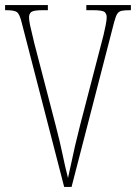

<svg xmlns="http://www.w3.org/2000/svg" viewBox="-20 -734 534 754"><path d="M65 -646Q57 -679 46.5 -686.5Q36 -694 4 -694H0V-714H168V-694H149Q112 -694 103 -687Q94 -680 94 -666Q94 -655 98 -635.5Q102 -616 107 -597Q112 -578 114 -567L198 -244Q216 -175 225.5 -128.5Q235 -82 247 -35Q255 -69 261 -98.5Q267 -128 275 -162.5Q283 -197 295 -244L379 -567Q382 -577 386.5 -596Q391 -615 395 -635Q399 -655 399 -666Q399 -680 390.5 -687Q382 -694 344 -694H319V-714H494V-694H491Q469 -694 457.5 -691.5Q446 -689 440 -679Q434 -669 428 -646L261 0H232Z"/></svg>

Font: Noto Serif Thai ExtraCondensed Thin
Style: Regular
Weight: 100
Width: 2
Designer: Monotype Design Team
Foundry: Monotype Imaging Inc.
Version: Version 2.001; ttfautohint (v1.8.4.7-5d5b)